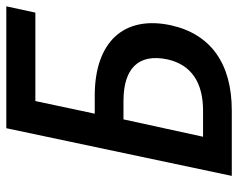

<svg xmlns="http://www.w3.org/2000/svg" viewBox="-93 -661 754 608"><g transform="rotate(-90 284.0 -357.0)"><path d="M31 0H238C386 0 480 -66 508 -193C540 -342 455 -434 285 -434H228L268 -622H548L568 -714H182ZM155 -91 210 -343H268C372 -343 419 -295 400 -204C383 -127 325 -91 238 -91Z"/></g></svg>

Font: Noto Sans Medium
Style: Italic
Weight: 500
Italic angle: -12°
Designer: Monotype Design Team
Foundry: Monotype Imaging Inc.
Version: Version 2.013